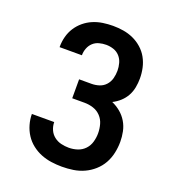

<svg xmlns="http://www.w3.org/2000/svg" viewBox="-136 -849 872 962"><g transform="rotate(20 300.0 -367.5)"><path d="M302 8Q274 8 245.5 4Q217 0 190.5 -10.5Q164 -21 141 -39Q118 -57 102.5 -81Q87 -105 79 -133Q71 -161 71 -189H190Q190 -189 190 -189Q190 -189 190 -189Q190 -168 198.5 -148.5Q207 -129 223.5 -116Q240 -103 260.5 -98Q281 -93 302 -93Q326 -93 348.5 -100.5Q371 -108 387 -125Q403 -142 409.5 -165Q416 -188 416 -211Q416 -235 409.5 -258.5Q403 -282 386.5 -299.5Q370 -317 347 -324.5Q324 -332 300 -332H234V-433H300Q321 -433 341 -439.5Q361 -446 375 -461.5Q389 -477 394.5 -497.5Q400 -518 400 -539Q400 -559 394.5 -579Q389 -599 375.5 -614Q362 -629 342.5 -635.5Q323 -642 303 -642Q284 -642 265.5 -637Q247 -632 233.5 -619.5Q220 -607 213 -589Q206 -571 206 -553Q206 -552 206 -552Q206 -552 206 -551H87Q87 -552 87 -552.5Q87 -553 87 -554Q87 -581 94 -607.5Q101 -634 115.5 -656.5Q130 -679 151 -696.5Q172 -714 197 -724.5Q222 -735 249 -739Q276 -743 303 -743Q331 -743 358.5 -738.5Q386 -734 411.5 -722.5Q437 -711 458.5 -692Q480 -673 493.5 -648.5Q507 -624 513 -596.5Q519 -569 519 -541Q519 -517 514.5 -493Q510 -469 498.5 -448Q487 -427 469 -410.5Q451 -394 429 -383Q454 -372 475 -354.5Q496 -337 510 -313.5Q524 -290 529.5 -263Q535 -236 535 -209Q535 -179 528.5 -149Q522 -119 507.5 -93Q493 -67 470 -46.5Q447 -26 419.5 -13.5Q392 -1 362 3.5Q332 8 302 8Z"/></g></svg>

Font: Zed Sans Extended
Style: Bold
Weight: 700
Width: 7
Designer: Belleve Invis
Foundry: Belleve Invis
Version: Version 1.0.0; ttfautohint (v1.8.4)